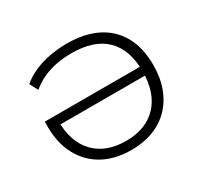

<svg xmlns="http://www.w3.org/2000/svg" viewBox="-150 -908 1163 1111"><g transform="rotate(-30 431.5 -352.5)"><path d="M433 8Q324 8 244.5 -35.5Q165 -79 121.5 -160Q78 -241 78 -350V-385H736V-326H127L148 -353Q148 -208 223 -130.5Q298 -53 432 -53Q564 -53 639 -132Q714 -211 714 -355Q714 -499 637 -575Q560 -651 409 -651Q356 -651 308.5 -642Q261 -633 218 -613.5Q175 -594 138 -563L109 -618Q145 -649 193.5 -670.5Q242 -692 298.5 -702.5Q355 -713 413 -713Q531 -713 614 -671.5Q697 -630 741.5 -550.5Q786 -471 786 -355Q786 -270 760.5 -202.5Q735 -135 688.5 -88Q642 -41 577 -16.5Q512 8 433 8Z"/></g></svg>

Font: Nunito Sans 10pt SemiExpanded Light
Style: Regular
Weight: 300
Width: 6
Designer: Vernon Adams
Foundry: Vernon Adams
Version: Version 3.101;gftools[0.9.27]